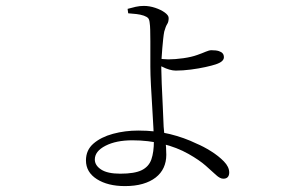

<svg xmlns="http://www.w3.org/2000/svg" viewBox="-20 -576 1040 650"><path d="M414 -531 412 -546Q426 -550 439.5 -553Q453 -556 467 -556Q486 -556 505.5 -549.5Q525 -543 538 -533.5Q551 -524 551 -515Q551 -502 546 -494.5Q541 -487 536 -469Q534 -459 532.5 -444.5Q531 -430 529.5 -413Q528 -396 527 -378.5Q526 -361 526 -346Q526 -329 527.5 -293Q529 -257 531 -217Q533 -177 534 -147Q536 -119 539.5 -99.5Q543 -80 543 -52Q543 -28 534 -8.5Q525 11 507 25Q489 39 463 46.5Q437 54 403 54Q345 54 308 30.5Q271 7 271 -33Q271 -68 296.5 -90Q322 -112 362.5 -123Q403 -134 448 -134Q507 -134 555.5 -122Q604 -110 645 -90Q669 -80 694.5 -64Q720 -48 738 -29.5Q756 -11 756 8Q756 18 751 23.5Q746 29 736 29Q725 29 711.5 16.5Q698 4 676.5 -15Q655 -34 618 -55Q579 -77 530.5 -89Q482 -101 428 -101Q373 -101 337 -82.5Q301 -64 301 -36Q301 -16 322.5 -2Q344 12 387 12Q436 12 460 0Q484 -12 492.5 -36.5Q501 -61 501 -99Q501 -110 499.5 -140.5Q498 -171 495.5 -210.5Q493 -250 491 -287.5Q489 -325 489 -350Q489 -369 489 -392Q489 -415 489 -437Q489 -459 488.5 -475Q488 -491 487 -496Q486 -509 482 -514Q478 -519 467 -523Q455 -527 441.5 -528.5Q428 -530 414 -531ZM512 -378Q522 -377 532.5 -376Q543 -375 550 -375Q573 -375 601 -379Q629 -383 648 -390Q665 -396 676.5 -401Q688 -406 696 -406Q712 -406 721 -403Q730 -400 734 -395Q738 -390 738 -382Q738 -375 731.5 -369Q725 -363 710 -358Q698 -354 675.5 -349Q653 -344 626 -340.5Q599 -337 575 -337Q565 -337 553 -340.5Q541 -344 530.5 -349.5Q520 -355 512 -359Z"/></svg>

Font: Noto Serif HK
Style: Regular
Weight: 200
Designer: Ryoko NISHIZUKA 西塚涼子 (kana & ideographs); Frank Grießhammer (Latin, Greek & Cyrillic); Wenlong ZHANG 张文龙 (bopomofo); San
Foundry: Adobe
Version: Version 2.001;hotconv 1.1.0;makeotfexe 2.6.0